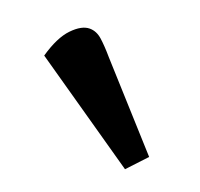

<svg xmlns="http://www.w3.org/2000/svg" viewBox="-51 -772 303 291"><g transform="rotate(20 101.0 -626.0)"><path d="M174 -535 0 -655Q9 -687 23.5 -702Q38 -717 51 -717Q62 -717 71.5 -708.5Q81 -700 93 -686L202 -565Z"/></g></svg>

Font: Faustina Light
Style: Regular
Weight: 400
Version: Version 1.200